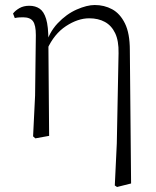

<svg xmlns="http://www.w3.org/2000/svg" viewBox="-20 -542 624 766"><path d="M112 2 120 -161 123 -402Q123 -442 111.5 -457.5Q100 -473 72 -473Q64 -473 56 -472.5Q48 -472 39 -470L32 -488Q41 -500 57.5 -509.5Q74 -519 97 -519Q121 -519 138 -507.5Q155 -496 164 -466.5Q173 -437 173 -381V-377L176 0L121 10ZM438 198 446 30 453 -330Q454 -379 439.5 -409.5Q425 -440 398.5 -454.5Q372 -469 336 -469Q291 -469 243.5 -438Q196 -407 168 -345L158 -356H160Q175 -412 210 -449Q245 -486 286 -504Q327 -522 358 -522Q396 -522 427.5 -505Q459 -488 478.5 -448.5Q498 -409 498 -342L503 190L447 204Z"/></svg>

Font: Noto Serif HK
Style: Regular
Weight: 200
Designer: Ryoko NISHIZUKA 西塚涼子 (kana & ideographs); Frank Grießhammer (Latin, Greek & Cyrillic); Wenlong ZHANG 张文龙 (bopomofo); San
Foundry: Adobe
Version: Version 2.001;hotconv 1.1.0;makeotfexe 2.6.0